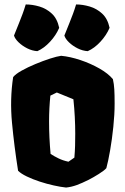

<svg xmlns="http://www.w3.org/2000/svg" viewBox="-20 -841 569 871"><path d="M279.8 9.8Q255.4 7.3 223.6 0.2Q191.9 -6.8 159.9 -17.3Q127.9 -27.8 101.6 -40.5Q75.2 -53.2 62 -66.4Q44.4 -178.2 34.4 -284.2Q24.4 -390.1 39.6 -491.2Q50.3 -504.9 78.1 -520.5Q106 -536.1 140.6 -550.5Q175.3 -564.9 207 -575.2Q238.8 -585.4 257.3 -587.9Q298.3 -584 344.5 -568.6Q390.6 -553.2 430.7 -530.5Q470.7 -507.8 492.2 -481.9Q497.1 -460 498.5 -435.8Q500 -411.6 500 -370.6Q500 -322.3 494.1 -265.6Q488.3 -209 479.5 -158.7Q470.7 -108.4 462.4 -78.1Q453.1 -67.4 428.2 -51.8Q403.3 -36.1 382.3 -25.4Q351.1 -9.8 327.4 -1.2Q303.7 7.3 279.8 9.8ZM290.5 -107.4 317.4 -126Q319.8 -152.8 320.6 -179.9Q321.3 -207 321.3 -234.4Q321.3 -271.5 319.3 -310.1Q317.4 -348.6 313 -390.6L237.8 -421.4L208.5 -407.2Q202.6 -348.6 202.6 -289.6Q202.6 -253.4 204.3 -216.6Q206.1 -179.7 209.5 -142.6Q224.6 -132.8 244.9 -122.8Q265.1 -112.8 290.5 -107.4ZM377.9 -608.9Q354.5 -610.4 331.8 -621.8Q309.1 -633.3 292.7 -649.2Q276.4 -665 272 -679.7Q286.1 -714.4 294.9 -736.6Q303.7 -758.8 310.8 -777.6Q317.9 -796.4 325.2 -820.8Q355 -820.8 386.7 -811.5Q418.5 -802.2 443.4 -779.3Q468.3 -756.3 477.1 -714.8Q462.9 -681.2 435.5 -651.6Q408.2 -622.1 377.9 -608.9ZM149.4 -608.9Q126 -610.4 103.3 -621.8Q80.6 -633.3 64.2 -649.2Q47.9 -665 43.5 -679.7Q57.6 -714.4 66.4 -736.6Q75.2 -758.8 82.3 -777.6Q89.4 -796.4 96.7 -820.8Q127 -820.8 158.7 -811.5Q190.4 -802.2 215.1 -779.3Q239.7 -756.3 248.5 -714.8Q234.4 -681.2 207 -651.6Q179.7 -622.1 149.4 -608.9Z"/></svg>

Font: Fruktur
Style: Regular
Weight: 400
Designer: Viktoriya Grabowska, Eben Sorkin
Foundry: Viktoriya Grabowska
Version: Version 1.008; ttfautohint (v1.8.4.7-5d5b)